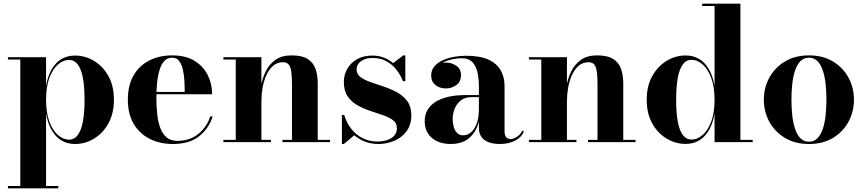

<svg xmlns="http://www.w3.org/2000/svg" viewBox="-20 -770 4684 1040"><path d="M23 250V237.5H90V-447.5H23V-460H229.5V-303.5Q242.5 -382.5 282.8 -425.8Q323 -469 387 -469Q440.5 -469 488.8 -440.5Q537 -412 567 -358.5Q597 -305 597 -230Q597 -155 567 -101.2Q537 -47.5 488.8 -18.8Q440.5 10 387 10Q323.5 10 283 -33.8Q242.5 -77.5 229.5 -156.5V237.5H296V250ZM354 -13.5Q382.5 -13.5 401 -38Q419.5 -62.5 428.8 -110.5Q438 -158.5 438 -230Q438 -301.5 428.8 -349.2Q419.5 -397 401 -421.2Q382.5 -445.5 354 -445.5Q323.5 -445.5 294.8 -421.2Q266 -397 247.8 -349.2Q229.5 -301.5 229.5 -230Q229.5 -158.5 247.8 -110.2Q266 -62 294.8 -37.8Q323.5 -13.5 354 -13.5Z M916.5 10Q846.5 10 791.2 -17.8Q736 -45.5 704.2 -99Q672.5 -152.5 672.5 -230Q672.5 -307.5 703.2 -361Q734 -414.5 788.2 -442.2Q842.5 -470 912.5 -470Q986.5 -470 1034.5 -440Q1082.5 -410 1105.8 -362Q1129 -314 1129 -259.5H739.5V-272H980.5Q980.5 -303.5 978.5 -336Q976.5 -368.5 969.8 -396.2Q963 -424 949.5 -440.8Q936 -457.5 912.5 -457.5Q887 -457.5 870.5 -440Q854 -422.5 844.5 -391.8Q835 -361 831 -322Q827 -283 827 -240Q827 -191.5 831.8 -149.2Q836.5 -107 849 -75Q861.5 -43 883.5 -25Q905.5 -7 940.5 -7Q1007.5 -7 1054 -44.5Q1100.5 -82 1119 -139.5H1132Q1112.5 -75.5 1059.8 -32.8Q1007 10 916.5 10Z M1396 -460V-12.5H1447.5V0H1190V-12.5H1257V-447.5H1190V-460ZM1701 -319.5V-12.5H1767.5V0H1510V-12.5H1561.5V-311.5Q1561.5 -353.5 1558 -380.2Q1554.5 -407 1544.2 -420Q1534 -433 1513 -433Q1481 -433 1458.8 -413.2Q1436.5 -393.5 1422.5 -362Q1408.5 -330.5 1402.2 -294Q1396 -257.5 1396 -223.5L1386.5 -221.5Q1386.5 -258 1393.2 -300.8Q1400 -343.5 1418.5 -382Q1437 -420.5 1471 -445.2Q1505 -470 1559.5 -470Q1616 -470 1646.5 -450.5Q1677 -431 1689 -397Q1701 -363 1701 -319.5Z M1832 10V-147H1844.5Q1858 -102.5 1884 -70.5Q1910 -38.5 1945.5 -21Q1981 -3.5 2024 -3.5Q2054.5 -3.5 2078.5 -11.8Q2102.5 -20 2116.2 -36.2Q2130 -52.5 2130 -76Q2130 -103 2109.2 -118.8Q2088.5 -134.5 2055.8 -145.8Q2023 -157 1986.5 -169Q1950 -181 1917 -199.2Q1884 -217.5 1863.2 -247.8Q1842.5 -278 1842.5 -326Q1842.5 -365.5 1861.5 -398Q1880.5 -430.5 1915 -449.8Q1949.5 -469 1996.5 -469Q2031.5 -469 2059.8 -457.8Q2088 -446.5 2109.5 -428L2164.5 -470H2175.5V-330H2163Q2150 -363 2127.8 -391.8Q2105.5 -420.5 2073.2 -438.2Q2041 -456 1997.5 -456Q1972 -456 1952.8 -448Q1933.5 -440 1922.5 -426Q1911.5 -412 1911.5 -394Q1911.5 -368 1933 -352.2Q1954.5 -336.5 1988.2 -324.8Q2022 -313 2059.8 -300.5Q2097.5 -288 2131.2 -269.5Q2165 -251 2186.5 -221.5Q2208 -192 2208 -146Q2208 -94 2182.2 -59.2Q2156.5 -24.5 2115.5 -7.2Q2074.5 10 2029 10Q1990.5 10 1957.8 -2.5Q1925 -15 1899 -37.5L1842.5 10Z M2687 10Q2654.5 10 2629 1.2Q2603.5 -7.5 2588.8 -27Q2574 -46.5 2574 -78V-304.5Q2574 -340.5 2567 -375Q2560 -409.5 2540 -432Q2520 -454.5 2480 -454.5Q2457.5 -454.5 2431.8 -449.2Q2406 -444 2383 -432.8Q2360 -421.5 2345.5 -403.8Q2331 -386 2331 -361H2316.5Q2316.5 -392.5 2340.2 -411.8Q2364 -431 2395 -431Q2427.5 -431 2452.2 -413.5Q2477 -396 2477 -363Q2477 -327.5 2452 -309.2Q2427 -291 2395 -291Q2361 -291 2338.2 -309.8Q2315.5 -328.5 2315.5 -361Q2315.5 -389 2332 -409.2Q2348.5 -429.5 2375.8 -442.5Q2403 -455.5 2436.5 -461.8Q2470 -468 2504.5 -468Q2580.5 -468 2626.2 -446.8Q2672 -425.5 2692.5 -388.5Q2713 -351.5 2713 -304.5V-56.5Q2713 -40 2720.5 -28.5Q2728 -17 2747 -17Q2760 -17 2779 -28.2Q2798 -39.5 2810 -63.5L2817.5 -56Q2803 -24.5 2768.2 -7.2Q2733.5 10 2687 10ZM2423 10Q2358 10 2319.2 -23.2Q2280.5 -56.5 2280.5 -113.5Q2280.5 -180.5 2338.5 -217.8Q2396.5 -255 2503 -255H2620.5V-244H2536Q2498 -244 2475.2 -225.2Q2452.5 -206.5 2442.2 -179.5Q2432 -152.5 2432 -127.5Q2432 -104 2437.5 -83.5Q2443 -63 2455.8 -50Q2468.5 -37 2489 -37Q2511 -37 2530.2 -52.5Q2549.5 -68 2561.8 -100Q2574 -132 2574 -181H2582Q2582 -122.5 2563.2 -79.5Q2544.5 -36.5 2509.2 -13.2Q2474 10 2423 10Z M3051 -460V-12.5H3102.5V0H2845V-12.5H2912V-447.5H2845V-460ZM3356 -319.5V-12.5H3422.5V0H3165V-12.5H3216.5V-311.5Q3216.5 -353.5 3213 -380.2Q3209.5 -407 3199.2 -420Q3189 -433 3168 -433Q3136 -433 3113.8 -413.2Q3091.5 -393.5 3077.5 -362Q3063.5 -330.5 3057.2 -294Q3051 -257.5 3051 -223.5L3041.5 -221.5Q3041.5 -258 3048.2 -300.8Q3055 -343.5 3073.5 -382Q3092 -420.5 3126 -445.2Q3160 -470 3214.5 -470Q3271 -470 3301.5 -450.5Q3332 -431 3344 -397Q3356 -363 3356 -319.5Z M3693.5 9.5Q3639.5 9.5 3591.5 -19Q3543.5 -47.5 3513.2 -101Q3483 -154.5 3483 -229.5Q3483 -304.5 3513.2 -358.2Q3543.5 -412 3591.5 -440.8Q3639.5 -469.5 3693.5 -469.5Q3757 -469.5 3797.2 -425.8Q3837.5 -382 3850.5 -303V-737.5H3783.5V-750H3990.5V-12.5H4057V0H3850.5V-156Q3837.5 -77 3797.2 -33.8Q3757 9.5 3693.5 9.5ZM3726 -14Q3756.5 -14 3785 -38.2Q3813.5 -62.5 3832 -110.2Q3850.5 -158 3850.5 -229.5Q3850.5 -301 3832 -349.2Q3813.5 -397.5 3785 -421.8Q3756.5 -446 3726 -446Q3697.5 -446 3679 -421.5Q3660.5 -397 3651.5 -349Q3642.5 -301 3642.5 -229.5Q3642.5 -158 3651.5 -110.2Q3660.5 -62.5 3679 -38.2Q3697.5 -14 3726 -14Z M4362 10Q4286.5 10 4231.8 -23Q4177 -56 4147.2 -110.5Q4117.5 -165 4117.5 -230Q4117.5 -295 4147.2 -349.5Q4177 -404 4231.8 -437Q4286.5 -470 4362 -470Q4437.5 -470 4492 -437Q4546.5 -404 4576 -349.5Q4605.5 -295 4605.5 -230Q4605.5 -165 4576 -110.5Q4546.5 -56 4492 -23Q4437.5 10 4362 10ZM4362 -2.5Q4389.5 -2.5 4407.8 -21Q4426 -39.5 4436.8 -71.5Q4447.5 -103.5 4452 -144.5Q4456.5 -185.5 4456.5 -230Q4456.5 -275 4452 -315.8Q4447.5 -356.5 4436.8 -388.5Q4426 -420.5 4407.8 -439Q4389.5 -457.5 4362 -457.5Q4334 -457.5 4315.8 -439Q4297.5 -420.5 4286.8 -388.5Q4276 -356.5 4271.5 -315.8Q4267 -275 4267 -230Q4267 -185.5 4271.5 -144.5Q4276 -103.5 4286.8 -71.5Q4297.5 -39.5 4315.8 -21Q4334 -2.5 4362 -2.5Z"/></svg>

Font: Bodoni Moda 18pt
Style: Bold
Weight: 700
Designer: Owen Earl
Foundry: indestructible type
Version: Version 2.004